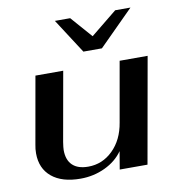

<svg xmlns="http://www.w3.org/2000/svg" viewBox="-82 -795 809 878"><g transform="rotate(-10 323.0 -355.5)"><path d="M41 -139Q41 -160 45 -179L100 -490H229L172 -169Q168 -143 168 -132Q168 -86 193 -62Q218 -38 266 -38Q332 -38 380.5 -85.5Q429 -133 442 -212L491 -490H621L534 0H405L419 -83Q389 -40 336 -15Q283 10 222 10Q136 10 88.5 -29.5Q41 -69 41 -139ZM231 -721H302L389 -622L511 -721H582L421 -560H335Z"/></g></svg>

Font: Fahkwang SemiBold
Style: Italic
Weight: 600
Italic angle: -10°
Version: Version 1.000; ttfautohint (v1.6)